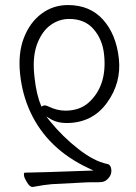

<svg xmlns="http://www.w3.org/2000/svg" viewBox="-20 -500 540 760"><path d="M108 240Q98 240 87 222Q76 204 75 195Q74 186 75.5 184.5Q77 183 97.5 183Q118 183 175 181L350 175L331 166Q168 90 100 -57Q68 -126 59.5 -207.5Q51 -289 74.5 -350Q98 -411 144 -445.5Q190 -480 249 -480Q336 -480 388 -422Q440 -364 450.5 -268Q461 -172 403 -92.5Q345 -13 243 -13Q210 -13 185 -26L163 -39L179 -19Q229 42 288 88Q351 138 404 149Q418 151 420.5 170Q423 189 410.5 204Q398 219 383 220.5Q368 222 354 221.5Q340 221 320 222L185 229Q158 231 110 240ZM239 -62Q295 -62 331 -94Q405 -161 392 -284Q386 -343 351 -384Q316 -425 254 -425Q214 -425 180.5 -401Q147 -377 128 -328.5Q109 -280 115 -210L117 -191Q124 -125 144 -78Q151 -83 157 -83Q163 -83 173 -78Q206 -62 239 -62Z"/></svg>

Font: LXGW WenKai Mono TC Light
Style: Regular
Weight: 300
Designer: LXGW / Fontworks Inc.
Foundry: LXGW / Fontworks Inc.
Version: Version 1.330